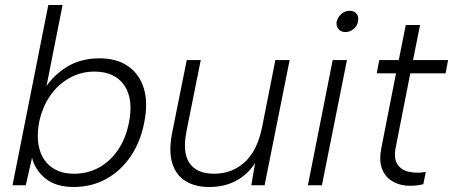

<svg xmlns="http://www.w3.org/2000/svg" viewBox="-20 -740 1810 767"><path d="M158 -384Q189 -436 245 -471.5Q301 -507 378 -507Q447 -507 492.5 -475Q538 -443 555 -385.5Q572 -328 556 -250Q541 -172 501 -114Q461 -56 403 -24.5Q345 7 275 7Q203 7 161.5 -27Q120 -61 108 -110L83 0H30L173 -720H230L163 -382ZM495 -250Q514 -344 476.5 -399Q439 -454 357 -454Q304 -454 258.5 -429Q213 -404 181 -358.5Q149 -313 136 -250Q125 -187 138.5 -141.5Q152 -96 187.5 -71Q223 -46 275 -46Q331 -46 376 -71Q421 -96 452 -142Q483 -188 495 -250Z M1037 0H984L999 -89Q970 -43 923.5 -18Q877 7 816 7Q760 7 721.5 -16.5Q683 -40 668 -88.5Q653 -137 668 -211L726 -500H782L725 -216Q708 -131 737 -88.5Q766 -46 835 -46Q907 -46 957.5 -92Q1008 -138 1027 -232L1080 -500H1137Z M1309 -500H1366L1266 0H1210ZM1360 -612Q1342 -612 1332 -624Q1322 -636 1325 -654Q1330 -673 1344.5 -685Q1359 -697 1377 -697Q1395 -697 1404.5 -685Q1414 -673 1410 -654Q1407 -636 1392.5 -624Q1378 -612 1360 -612Z M1573 -500 1601 -640H1658L1630 -500H1770L1760 -447H1619L1561 -152Q1552 -108 1567.5 -84Q1583 -60 1614 -53.5Q1645 -47 1681 -53L1671 -4Q1633 5 1598.5 1Q1564 -3 1539 -21.5Q1514 -40 1504 -72Q1494 -104 1504 -152L1562 -447H1485L1495 -500Z"/></svg>

Font: Albert Sans Light
Style: Italic
Weight: 300
Italic angle: -11.25°
Designer: Andreas Rasmussen
Foundry: a.Foundry
Version: Version 1.025